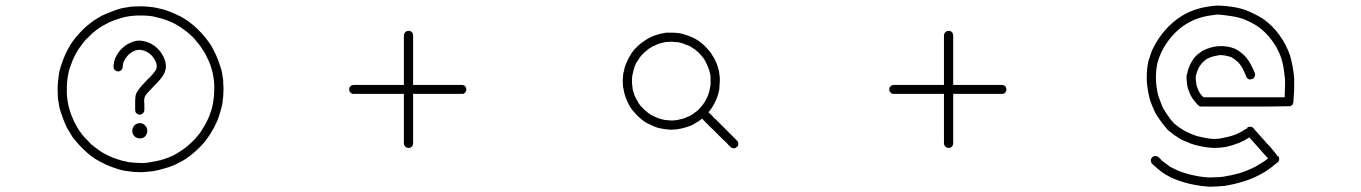

<svg xmlns="http://www.w3.org/2000/svg" viewBox="-20 -831 5040 711"><path d="M807.6 -500Q807.6 -487.3 806.6 -474.6Q805.7 -461.9 803.7 -448.2Q801.8 -439.5 799.8 -430.7Q797.9 -422.9 794.9 -414.1Q792 -404.3 790 -398.4Q788.1 -393.6 784.2 -382.8Q778.3 -370.1 772.5 -358.4Q765.6 -346.7 758.8 -335Q753.9 -327.1 748 -319.3Q743.2 -312.5 737.3 -304.7Q723.6 -289.1 708 -274.4Q693.4 -260.7 676.8 -249Q668.9 -243.2 661.1 -238.3Q652.3 -233.4 644.5 -229.5Q637.7 -225.6 631.8 -222.7Q625 -219.7 618.2 -216.8Q605.5 -211.9 591.8 -208Q579.1 -204.1 566.4 -201.2Q556.6 -199.2 547.9 -197.3Q539.1 -196.3 529.3 -195.3Q523.4 -194.3 516.6 -194.3Q510.7 -193.4 501 -193.4Q488.3 -193.4 475.6 -194.3Q463.9 -195.3 451.2 -197.3Q442.4 -198.2 433.6 -200.2Q424.8 -202.1 416 -205.1Q394.5 -211.9 374 -220.7Q354.5 -229.5 335 -241.2Q327.1 -247.1 319.3 -252Q311.5 -257.8 304.7 -263.7Q289.1 -277.3 274.4 -293Q260.7 -307.6 248 -324.2Q243.2 -332 238.3 -340.8Q233.4 -348.6 228.5 -356.4Q219.7 -375 212.9 -393.6Q206.1 -412.1 200.2 -431.6Q199.2 -441.4 197.3 -450.2Q196.3 -459 194.3 -467.8Q193.4 -484.4 193.4 -501Q193.4 -504.9 193.4 -508.8Q194.3 -529.3 197.3 -549.8Q198.2 -558.6 200.2 -567.4Q202.1 -576.2 205.1 -585Q211.9 -606.4 220.7 -627Q229.5 -646.5 241.2 -666Q246.1 -673.8 252 -681.6Q257.8 -689.5 263.7 -696.3Q277.3 -711.9 292 -726.6Q307.6 -740.2 324.2 -752.9Q332 -757.8 339.8 -762.7Q348.6 -767.6 356.4 -772.5Q375 -781.2 393.6 -788.1Q412.1 -795.9 431.6 -800.8Q440.4 -801.8 449.2 -803.7Q458 -804.7 467.8 -806.6Q483.4 -807.6 499 -807.6Q503.9 -807.6 508.8 -807.6Q529.3 -806.6 550.8 -803.7Q559.6 -801.8 568.4 -799.8Q577.1 -797.9 585.9 -795.9Q607.4 -789.1 627 -780.3Q647.5 -771.5 666 -759.8Q673.8 -754.9 681.6 -749Q689.5 -743.2 696.3 -737.3Q711.9 -723.6 725.6 -709Q740.2 -693.4 752 -676.8Q757.8 -668.9 762.7 -661.1Q767.6 -652.3 771.5 -644.5Q781.2 -626 788.1 -607.4Q794.9 -588.9 800.8 -569.3Q801.8 -560.5 803.7 -551.8Q804.7 -543 806.6 -533.2Q806.6 -530.3 806.6 -527.3Q806.6 -524.4 806.6 -521.5Q807.6 -513.7 807.6 -509.8Q807.6 -505.9 807.6 -500ZM627.9 -258.8Q635.7 -262.7 642.6 -267.6Q649.4 -271.5 656.2 -276.4Q669.9 -286.1 678.7 -293.9Q687.5 -301.8 693.4 -307.6Q702.1 -316.4 702.1 -316.4Q702.1 -316.4 710 -326.2Q715.8 -332 720.7 -338.9Q725.6 -345.7 729.5 -352.5Q736.3 -363.3 742.2 -374Q748 -384.8 752.9 -396.5Q756.8 -405.3 757.8 -410.2Q759.8 -414.1 762.7 -422.9Q764.6 -430.7 766.6 -438.5Q768.6 -445.3 769.5 -453.1Q771.5 -464.8 772.5 -476.6Q773.4 -488.3 773.4 -501Q773.4 -501 773.4 -501Q773.4 -501 773.4 -501Q773.4 -516.6 773.4 -516.6Q773.4 -516.6 772.5 -529.3Q771.5 -537.1 770.5 -544.9Q768.6 -552.7 767.6 -560.5Q762.7 -580.1 758.8 -590.8Q754.9 -601.6 752.9 -605.5Q747.1 -617.2 747.1 -617.2Q747.1 -617.2 742.2 -627.9Q738.3 -635.7 733.4 -642.6Q729.5 -649.4 724.6 -656.2Q714.8 -669.9 707 -678.7Q699.2 -688.5 693.4 -694.3Q683.6 -703.1 683.6 -703.1Q683.6 -703.1 674.8 -710.9Q668.9 -715.8 662.1 -720.7Q655.3 -725.6 648.4 -730.5Q637.7 -737.3 627 -743.2Q616.2 -748 605.5 -752.9Q605.5 -752.9 605.5 -752.9Q605.5 -752.9 605.5 -752.9Q589.8 -758.8 589.8 -758.8Q589.8 -758.8 577.1 -762.7Q569.3 -764.6 561.5 -766.6Q553.7 -768.6 545.9 -770.5Q526.4 -773.4 513.7 -773.4Q501 -773.4 500 -773.4Q484.4 -773.4 484.4 -773.4Q484.4 -773.4 471.7 -772.5Q463.9 -771.5 456.1 -770.5Q448.2 -768.6 440.4 -767.6Q428.7 -764.6 418 -760.7Q406.2 -757.8 395.5 -752.9Q395.5 -752.9 395.5 -752.9Q395.5 -752.9 395.5 -752.9Q383.8 -748 383.8 -748Q383.8 -748 373 -742.2Q365.2 -738.3 358.4 -734.4Q351.6 -729.5 344.7 -725.6Q331.1 -715.8 322.3 -708Q313.5 -699.2 307.6 -693.4Q297.9 -684.6 297.9 -684.6Q297.9 -684.6 290 -674.8Q285.2 -668.9 280.3 -662.1Q275.4 -655.3 270.5 -648.4Q261.7 -634.8 256.8 -624Q251 -612.3 248 -605.5Q242.2 -588.9 242.2 -588.9Q242.2 -588.9 237.3 -576.2Q235.4 -568.4 233.4 -560.5Q232.4 -552.7 230.5 -544.9Q229.5 -538.1 228.5 -526.4Q227.5 -515.6 227.5 -501Q227.5 -484.4 227.5 -484.4Q227.5 -484.4 228.5 -471.7Q229.5 -463.9 230.5 -456.1Q232.4 -448.2 233.4 -440.4Q238.3 -420.9 242.2 -410.2Q246.1 -399.4 248 -396.5Q252.9 -383.8 252.9 -383.8Q252.9 -383.8 258.8 -373Q262.7 -366.2 266.6 -358.4Q271.5 -351.6 275.4 -344.7Q285.2 -331.1 293 -322.3Q301.8 -313.5 307.6 -307.6Q316.4 -297.9 316.4 -297.9Q316.4 -297.9 326.2 -290Q332 -285.2 338.9 -280.3Q345.7 -275.4 352.5 -270.5Q366.2 -261.7 377 -256.8Q388.7 -251 395.5 -248Q412.1 -242.2 412.1 -242.2Q412.1 -242.2 424.8 -238.3Q432.6 -235.4 440.4 -234.4Q448.2 -232.4 456.1 -230.5Q466.8 -229.5 478.5 -228.5Q489.3 -227.5 500 -227.5Q513.7 -227.5 513.7 -227.5Q513.7 -227.5 525.4 -228.5Q534.2 -229.5 542 -231.4Q549.8 -232.4 558.6 -234.4Q574.2 -237.3 588.9 -242.2Q603.5 -247.1 618.2 -253.9Q620.1 -254.9 623 -255.9Q625 -257.8 627.9 -258.8ZM497.1 -680.7Q511.7 -679.7 523.4 -675.8Q536.1 -671.9 547.9 -664.1Q556.6 -658.2 565.4 -649.4Q573.2 -641.6 579.1 -631.8Q590.8 -614.3 593.8 -593.8Q596.7 -572.3 585 -553.7Q580.1 -544.9 574.2 -538.1Q567.4 -530.3 560.5 -523.4Q552.7 -514.6 544.9 -506.8Q537.1 -499 529.3 -490.2Q524.4 -485.4 520.5 -479.5Q515.6 -473.6 514.6 -466.8Q513.7 -460.9 513.7 -456.1Q514.6 -450.2 514.6 -445.3Q514.6 -442.4 514.6 -439.5Q514.6 -435.5 514.6 -432.6Q514.6 -430.7 514.6 -427.7Q514.6 -425.8 514.6 -423.8Q514.6 -420.9 513.7 -418Q512.7 -416 510.7 -413.1Q509.8 -411.1 507.8 -410.2Q504.9 -408.2 502.9 -407.2Q500 -406.2 497.1 -406.2Q495.1 -406.2 492.2 -407.2Q489.3 -408.2 487.3 -410.2Q485.4 -411.1 483.4 -413.1Q482.4 -416 481.4 -418Q480.5 -420.9 480.5 -423.8Q480.5 -424.8 480.5 -425.8Q480.5 -427.7 480.5 -428.7Q480.5 -429.7 480.5 -430.7Q480.5 -431.6 480.5 -432.6Q480.5 -435.5 480.5 -439.5Q480.5 -442.4 480.5 -445.3Q480.5 -452.1 480.5 -458Q480.5 -464.8 481.4 -471.7Q482.4 -483.4 489.3 -493.2Q496.1 -503.9 503.9 -512.7Q511.7 -521.5 519.5 -529.3Q527.3 -538.1 536.1 -545.9Q542 -552.7 543.9 -554.7Q546.9 -557.6 550.8 -563.5Q553.7 -566.4 556.6 -571.3Q559.6 -575.2 559.6 -580.1Q561.5 -588.9 558.6 -597.7Q555.7 -605.5 550.8 -613.3Q546.9 -620.1 541 -626Q536.1 -630.9 529.3 -635.7Q518.6 -642.6 509.8 -644.5Q501 -646.5 497.1 -646.5Q489.3 -646.5 482.4 -644.5Q474.6 -641.6 467.8 -637.7Q460.9 -632.8 455.1 -627.9Q450.2 -622.1 445.3 -615.2Q440.4 -608.4 437.5 -600.6Q434.6 -592.8 434.6 -584Q434.6 -581.1 433.6 -578.1Q432.6 -576.2 430.7 -573.2Q429.7 -571.3 427.7 -570.3Q424.8 -568.4 422.9 -567.4Q419.9 -566.4 417 -566.4Q415 -566.4 412.1 -567.4Q409.2 -568.4 407.2 -570.3Q405.3 -571.3 403.3 -573.2Q402.3 -576.2 401.4 -578.1Q400.4 -581.1 400.4 -584Q400.4 -585.9 400.4 -587.9Q400.4 -590.8 401.4 -592.8Q402.3 -603.5 406.2 -614.3Q410.2 -624 417 -633.8Q422.9 -643.6 431.6 -651.4Q439.5 -659.2 449.2 -666Q454.1 -668.9 467.8 -674.8Q482.4 -680.7 497.1 -680.7ZM477.5 -366.2Q469.7 -357.4 469.7 -346.7Q469.7 -335 477.5 -327.1Q485.4 -318.4 498 -318.4Q510.7 -318.4 518.6 -327.1Q525.4 -335.9 525.4 -346.7Q525.4 -358.4 517.6 -366.2Q509.8 -375 498 -375Q485.4 -375 477.5 -366.2Z M1509.8 -299.8Q1509.8 -297.9 1508.8 -294.9Q1507.8 -292 1506.8 -290Q1504.9 -288.1 1502.9 -286.1Q1501 -284.2 1498 -284.2Q1496.1 -283.2 1493.2 -283.2Q1490.2 -283.2 1487.3 -284.2Q1485.4 -284.2 1483.4 -286.1Q1480.5 -288.1 1479.5 -290Q1477.5 -292 1476.6 -294.9Q1475.6 -297.9 1475.6 -299.8Q1475.6 -312.5 1475.6 -326.2Q1475.6 -338.9 1475.6 -351.6Q1475.6 -362.3 1475.6 -373Q1475.6 -382.8 1475.6 -393.6Q1475.6 -424.8 1475.6 -456.1Q1475.6 -487.3 1475.6 -518.6Q1475.6 -563.5 1475.6 -609.4Q1475.6 -654.3 1475.6 -700.2Q1475.6 -702.1 1476.6 -705.1Q1477.5 -708 1479.5 -710Q1480.5 -711.9 1483.4 -713.9Q1485.4 -715.8 1487.3 -715.8Q1490.2 -716.8 1493.2 -716.8Q1496.1 -716.8 1498 -715.8Q1501 -715.8 1502.9 -713.9Q1504.9 -711.9 1506.8 -710Q1507.8 -708 1508.8 -705.1Q1509.8 -702.1 1509.8 -700.2Q1509.8 -685.5 1509.8 -671.9Q1509.8 -657.2 1509.8 -642.6Q1509.8 -611.3 1509.8 -580.1Q1509.8 -548.8 1509.8 -518.6Q1509.8 -487.3 1509.8 -456.1Q1509.8 -424.8 1509.8 -393.6Q1509.8 -382.8 1509.8 -373Q1509.8 -362.3 1509.8 -351.6Q1509.8 -338.9 1509.8 -326.2Q1509.8 -312.5 1509.8 -299.8ZM1290 -483.4Q1287.1 -483.4 1285.2 -483.4Q1282.2 -484.4 1280.3 -486.3Q1278.3 -487.3 1276.4 -490.2Q1274.4 -492.2 1273.4 -495.1Q1273.4 -497.1 1273.4 -500Q1273.4 -502.9 1273.4 -504.9Q1274.4 -507.8 1276.4 -509.8Q1278.3 -511.7 1280.3 -513.7Q1282.2 -515.6 1285.2 -515.6Q1287.1 -516.6 1290 -516.6Q1302.7 -516.6 1315.4 -516.6Q1329.1 -516.6 1341.8 -516.6Q1352.5 -516.6 1362.3 -516.6Q1373 -516.6 1383.8 -516.6Q1414.1 -516.6 1445.3 -516.6Q1476.6 -516.6 1507.8 -516.6Q1553.7 -516.6 1598.6 -516.6Q1644.5 -516.6 1690.4 -516.6Q1692.4 -516.6 1695.3 -515.6Q1698.2 -515.6 1700.2 -513.7Q1702.1 -511.7 1704.1 -509.8Q1705.1 -507.8 1706.1 -504.9Q1707 -502.9 1707 -500Q1707 -497.1 1706.1 -495.1Q1705.1 -492.2 1704.1 -490.2Q1702.1 -487.3 1700.2 -486.3Q1698.2 -484.4 1695.3 -483.4Q1692.4 -483.4 1690.4 -483.4Q1675.8 -483.4 1661.1 -483.4Q1647.5 -483.4 1632.8 -483.4Q1601.6 -483.4 1570.3 -483.4Q1539.1 -483.4 1507.8 -483.4Q1476.6 -483.4 1445.3 -483.4Q1414.1 -483.4 1383.8 -483.4Q1373 -483.4 1362.3 -483.4Q1352.5 -483.4 1341.8 -483.4Q1329.1 -483.4 1315.4 -483.4Q1302.7 -483.4 1290 -483.4Z M2645.5 -530.3Q2645.5 -522.5 2644.5 -515.6Q2644.5 -507.8 2643.6 -500Q2642.6 -495.1 2641.6 -490.2Q2639.6 -485.4 2638.7 -480.5Q2637.7 -476.6 2635.7 -470.7Q2633.8 -464.8 2631.8 -461.9Q2630.9 -460 2629.9 -457Q2628.9 -455.1 2627.9 -453.1Q2626 -448.2 2623 -443.4Q2620.1 -438.5 2617.2 -433.6Q2614.3 -429.7 2611.3 -424.8Q2607.4 -420.9 2604.5 -416Q2596.7 -407.2 2587.9 -398.4Q2579.1 -390.6 2569.3 -383.8Q2564.5 -379.9 2559.6 -377.9Q2555.7 -375 2550.8 -372.1Q2546.9 -370.1 2543.9 -368.2Q2540 -367.2 2534.2 -364.3Q2527.3 -362.3 2519.5 -359.4Q2512.7 -357.4 2504.9 -355.5Q2499 -354.5 2494.1 -353.5Q2488.3 -352.5 2483.4 -351.6Q2477.5 -351.6 2474.6 -351.6Q2471.7 -350.6 2465.8 -350.6Q2459 -351.6 2452.1 -351.6Q2444.3 -352.5 2437.5 -353.5Q2432.6 -354.5 2426.8 -355.5Q2421.9 -356.4 2417 -357.4Q2404.3 -361.3 2392.6 -367.2Q2380.9 -372.1 2369.1 -378.9Q2364.3 -381.8 2360.4 -385.7Q2355.5 -388.7 2351.6 -392.6Q2341.8 -400.4 2334 -409.2Q2326.2 -418 2318.4 -427.7Q2315.4 -432.6 2312.5 -436.5Q2309.6 -441.4 2307.6 -446.3Q2301.8 -457 2297.9 -467.8Q2293.9 -478.5 2291 -490.2Q2290 -496.1 2289.1 -501Q2288.1 -505.9 2287.1 -510.7Q2286.1 -520.5 2286.1 -530.3Q2286.1 -533.2 2286.1 -535.2Q2287.1 -546.9 2288.1 -559.6Q2289.1 -564.5 2291 -569.3Q2292 -575.2 2293 -580.1Q2296.9 -592.8 2302.7 -604.5Q2307.6 -616.2 2314.5 -627Q2317.4 -631.8 2320.3 -636.7Q2324.2 -640.6 2327.1 -645.5Q2335.9 -654.3 2344.7 -663.1Q2353.5 -670.9 2363.3 -677.7Q2367.2 -680.7 2372.1 -683.6Q2377 -686.5 2381.8 -689.5Q2392.6 -695.3 2403.3 -699.2Q2414.1 -703.1 2425.8 -706.1Q2430.7 -707 2436.5 -708Q2441.4 -709 2446.3 -710Q2456.1 -710 2464.8 -710Q2467.8 -710 2470.7 -710Q2483.4 -710 2495.1 -708Q2501 -707 2505.9 -706.1Q2510.7 -705.1 2515.6 -703.1Q2528.3 -699.2 2540 -694.3Q2551.8 -689.5 2562.5 -682.6Q2567.4 -679.7 2572.3 -675.8Q2576.2 -672.9 2581.1 -668.9Q2589.8 -661.1 2597.7 -652.3Q2606.4 -643.6 2613.3 -633.8Q2616.2 -628.9 2619.1 -624Q2622.1 -620.1 2625 -615.2Q2629.9 -604.5 2634.8 -593.8Q2638.7 -582 2641.6 -571.3Q2642.6 -565.4 2643.6 -560.5Q2644.5 -555.7 2644.5 -549.8Q2645.5 -548.8 2645.5 -546.9Q2645.5 -544.9 2645.5 -543Q2645.5 -538.1 2645.5 -536.1Q2645.5 -533.2 2645.5 -530.3ZM2534.2 -401.4Q2538.1 -404.3 2542 -406.2Q2545.9 -408.2 2548.8 -411.1Q2559.6 -418 2564.5 -422.9Q2569.3 -427.7 2569.3 -427.7Q2573.2 -432.6 2573.2 -432.6Q2573.2 -432.6 2578.1 -437.5Q2581.1 -440.4 2583 -444.3Q2585.9 -448.2 2588.9 -452.1Q2590.8 -456.1 2594.7 -462.9Q2598.6 -469.7 2600.6 -474.6Q2601.6 -477.5 2602.5 -479.5Q2603.5 -481.4 2603.5 -483.4Q2604.5 -485.4 2604.5 -486.3Q2605.5 -487.3 2605.5 -489.3Q2607.4 -493.2 2607.4 -497.1Q2608.4 -501 2609.4 -505.9Q2610.4 -511.7 2611.3 -517.6Q2611.3 -524.4 2611.3 -530.3Q2611.3 -531.2 2611.3 -531.2Q2611.3 -531.2 2611.3 -531.2Q2611.3 -539.1 2611.3 -539.1Q2611.3 -539.1 2611.3 -545.9Q2610.4 -549.8 2610.4 -554.7Q2609.4 -558.6 2608.4 -562.5Q2606.4 -572.3 2603.5 -578.1Q2601.6 -584 2600.6 -585.9Q2597.7 -592.8 2597.7 -592.8Q2597.7 -592.8 2594.7 -598.6Q2592.8 -602.5 2590.8 -606.4Q2587.9 -610.4 2585.9 -614.3Q2581.1 -621.1 2577.1 -625Q2573.2 -628.9 2569.3 -633.8Q2564.5 -638.7 2564.5 -638.7Q2564.5 -638.7 2559.6 -642.6Q2555.7 -645.5 2552.7 -648.4Q2548.8 -651.4 2544.9 -653.3Q2539.1 -657.2 2534.2 -660.2Q2528.3 -663.1 2521.5 -665Q2521.5 -665 2521.5 -665Q2521.5 -665 2521.5 -665Q2513.7 -668 2513.7 -668Q2513.7 -668 2506.8 -670.9Q2502.9 -671.9 2499 -672.9Q2494.1 -673.8 2490.2 -674.8Q2480.5 -675.8 2474.6 -675.8Q2467.8 -676.8 2465.8 -676.8Q2457 -675.8 2457 -675.8Q2457 -675.8 2451.2 -675.8Q2446.3 -674.8 2442.4 -674.8Q2438.5 -673.8 2433.6 -672.9Q2427.7 -671.9 2421.9 -669.9Q2416 -668 2410.2 -665Q2410.2 -665 2410.2 -665Q2410.2 -665 2410.2 -665Q2404.3 -662.1 2404.3 -662.1Q2404.3 -662.1 2398.4 -660.2Q2394.5 -657.2 2390.6 -655.3Q2386.7 -653.3 2382.8 -650.4Q2376 -645.5 2372.1 -641.6Q2367.2 -638.7 2363.3 -633.8Q2358.4 -628.9 2358.4 -628.9Q2358.4 -628.9 2353.5 -624Q2351.6 -620.1 2348.6 -617.2Q2345.7 -613.3 2343.8 -609.4Q2338.9 -602.5 2335.9 -597.7Q2334 -592.8 2331.1 -586.9Q2328.1 -578.1 2328.1 -578.1Q2328.1 -578.1 2326.2 -571.3Q2325.2 -567.4 2324.2 -562.5Q2323.2 -558.6 2322.3 -554.7Q2320.3 -544.9 2320.3 -539.1Q2320.3 -533.2 2320.3 -530.3Q2320.3 -522.5 2320.3 -522.5Q2320.3 -522.5 2321.3 -515.6Q2321.3 -510.7 2322.3 -506.8Q2323.2 -502.9 2323.2 -499Q2326.2 -488.3 2328.1 -482.4Q2330.1 -476.6 2331.1 -474.6Q2334 -468.8 2334 -468.8Q2334 -468.8 2336.9 -462.9Q2338.9 -459 2341.8 -455.1Q2343.8 -451.2 2345.7 -447.3Q2351.6 -440.4 2354.5 -436.5Q2358.4 -432.6 2363.3 -427.7Q2368.2 -422.9 2368.2 -422.9Q2368.2 -422.9 2373 -418.9Q2376 -416 2379.9 -413.1Q2383.8 -410.2 2386.7 -408.2Q2394.5 -403.3 2399.4 -401.4Q2404.3 -398.4 2410.2 -396.5Q2418.9 -392.6 2418.9 -392.6Q2418.9 -392.6 2425.8 -390.6Q2429.7 -389.6 2433.6 -388.7Q2438.5 -387.7 2442.4 -386.7Q2448.2 -385.7 2454.1 -385.7Q2460 -384.8 2465.8 -384.8Q2472.7 -384.8 2472.7 -384.8Q2472.7 -384.8 2479.5 -385.7Q2483.4 -386.7 2488.3 -386.7Q2492.2 -387.7 2497.1 -388.7Q2504.9 -390.6 2512.7 -392.6Q2520.5 -395.5 2528.3 -399.4Q2530.3 -399.4 2531.2 -400.4Q2532.2 -401.4 2534.2 -401.4ZM2582 -389.6Q2580.1 -391.6 2579.1 -393.6Q2577.1 -396.5 2577.1 -398.4Q2576.2 -401.4 2577.1 -404.3Q2577.1 -406.2 2578.1 -409.2Q2580.1 -411.1 2582 -413.1Q2584 -415 2585.9 -416Q2587.9 -418 2590.8 -418Q2593.8 -418.9 2596.7 -418Q2598.6 -418 2601.6 -417Q2603.5 -415 2605.5 -413.1Q2609.4 -410.2 2612.3 -407.2Q2616.2 -403.3 2619.1 -400.4Q2622.1 -397.5 2624 -394.5Q2627 -392.6 2629.9 -389.6Q2637.7 -381.8 2646.5 -373Q2654.3 -365.2 2662.1 -357.4Q2673.8 -345.7 2685.5 -334Q2697.3 -322.3 2709 -310.5Q2710.9 -308.6 2711.9 -306.6Q2713.9 -303.7 2713.9 -301.8Q2713.9 -299.8 2713.9 -298.8Q2713.9 -296.9 2713.9 -295.9Q2713.9 -293.9 2712.9 -291Q2710.9 -289.1 2709 -287.1Q2707 -285.2 2705.1 -284.2Q2703.1 -282.2 2700.2 -282.2Q2698.2 -282.2 2697.3 -282.2Q2695.3 -282.2 2694.3 -282.2Q2692.4 -282.2 2689.5 -283.2Q2687.5 -285.2 2685.5 -287.1Q2681.6 -290 2677.7 -293.9Q2673.8 -297.9 2670.9 -301.8Q2662.1 -309.6 2654.3 -317.4Q2646.5 -325.2 2638.7 -333Q2629.9 -341.8 2622.1 -349.6Q2614.3 -357.4 2605.5 -365.2Q2603.5 -368.2 2600.6 -371.1Q2597.7 -373 2594.7 -376Q2591.8 -378.9 2588.9 -382.8Q2585 -385.7 2582 -389.6Z M3509.8 -299.8Q3509.8 -297.9 3508.8 -294.9Q3507.8 -292 3506.8 -290Q3504.9 -288.1 3502.9 -286.1Q3501 -284.2 3498 -284.2Q3496.1 -283.2 3493.2 -283.2Q3490.2 -283.2 3487.3 -284.2Q3485.4 -284.2 3483.4 -286.1Q3480.5 -288.1 3479.5 -290Q3477.5 -292 3476.6 -294.9Q3475.6 -297.9 3475.6 -299.8Q3475.6 -312.5 3475.6 -326.2Q3475.6 -338.9 3475.6 -351.6Q3475.6 -362.3 3475.6 -373Q3475.6 -382.8 3475.6 -393.6Q3475.6 -424.8 3475.6 -456.1Q3475.6 -487.3 3475.6 -518.6Q3475.6 -563.5 3475.6 -609.4Q3475.6 -654.3 3475.6 -700.2Q3475.6 -702.1 3476.6 -705.1Q3477.5 -708 3479.5 -710Q3480.5 -711.9 3483.4 -713.9Q3485.4 -715.8 3487.3 -715.8Q3490.2 -716.8 3493.2 -716.8Q3496.1 -716.8 3498 -715.8Q3501 -715.8 3502.9 -713.9Q3504.9 -711.9 3506.8 -710Q3507.8 -708 3508.8 -705.1Q3509.8 -702.1 3509.8 -700.2Q3509.8 -685.5 3509.8 -671.9Q3509.8 -657.2 3509.8 -642.6Q3509.8 -611.3 3509.8 -580.1Q3509.8 -548.8 3509.8 -518.6Q3509.8 -487.3 3509.8 -456.1Q3509.8 -424.8 3509.8 -393.6Q3509.8 -382.8 3509.8 -373Q3509.8 -362.3 3509.8 -351.6Q3509.8 -338.9 3509.8 -326.2Q3509.8 -312.5 3509.8 -299.8ZM3290 -483.4Q3287.1 -483.4 3285.2 -483.4Q3282.2 -484.4 3280.3 -486.3Q3278.3 -487.3 3276.4 -490.2Q3274.4 -492.2 3273.4 -495.1Q3273.4 -497.1 3273.4 -500Q3273.4 -502.9 3273.4 -504.9Q3274.4 -507.8 3276.4 -509.8Q3278.3 -511.7 3280.3 -513.7Q3282.2 -515.6 3285.2 -515.6Q3287.1 -516.6 3290 -516.6Q3302.7 -516.6 3315.4 -516.6Q3329.1 -516.6 3341.8 -516.6Q3352.5 -516.6 3362.3 -516.6Q3373 -516.6 3383.8 -516.6Q3414.1 -516.6 3445.3 -516.6Q3476.6 -516.6 3507.8 -516.6Q3553.7 -516.6 3598.6 -516.6Q3644.5 -516.6 3690.4 -516.6Q3692.4 -516.6 3695.3 -515.6Q3698.2 -515.6 3700.2 -513.7Q3702.1 -511.7 3704.1 -509.8Q3705.1 -507.8 3706.1 -504.9Q3707 -502.9 3707 -500Q3707 -497.1 3706.1 -495.1Q3705.1 -492.2 3704.1 -490.2Q3702.1 -487.3 3700.2 -486.3Q3698.2 -484.4 3695.3 -483.4Q3692.4 -483.4 3690.4 -483.4Q3675.8 -483.4 3661.1 -483.4Q3647.5 -483.4 3632.8 -483.4Q3601.6 -483.4 3570.3 -483.4Q3539.1 -483.4 3507.8 -483.4Q3476.6 -483.4 3445.3 -483.4Q3414.1 -483.4 3383.8 -483.4Q3373 -483.4 3362.3 -483.4Q3352.5 -483.4 3341.8 -483.4Q3329.1 -483.4 3315.4 -483.4Q3302.7 -483.4 3290 -483.4Z M4374 -551.8Q4374 -551.8 4374 -551.8Q4374 -552.7 4374 -552.7Q4374 -552.7 4374 -552.7Q4375 -552.7 4375 -552.7Q4375 -552.7 4375 -553.7Q4375 -553.7 4375 -553.7Q4375 -553.7 4375 -553.7Q4375 -553.7 4375 -553.7Q4377.9 -569.3 4383.8 -584Q4389.6 -598.6 4398.4 -611.3Q4405.3 -621.1 4414.1 -628.9Q4422.9 -635.7 4432.6 -642.6Q4460.9 -657.2 4492.2 -660.2Q4524.4 -662.1 4553.7 -650.4Q4565.4 -644.5 4575.2 -636.7Q4585.9 -628.9 4594.7 -618.2Q4605.5 -605.5 4613.3 -589.8Q4621.1 -575.2 4627 -559.6Q4627.9 -556.6 4627.9 -553.7Q4627.9 -551.8 4627 -548.8Q4626 -545.9 4624 -543.9Q4623 -542 4621.1 -540Q4618.2 -539.1 4616.2 -538.1Q4613.3 -537.1 4610.4 -537.1Q4608.4 -537.1 4605.5 -537.1Q4602.5 -538.1 4600.6 -540Q4598.6 -541 4596.7 -543.9Q4595.7 -545.9 4594.7 -547.9Q4593.8 -550.8 4592.8 -552.7Q4591.8 -554.7 4590.8 -557.6Q4586.9 -567.4 4582 -577.1Q4576.2 -586.9 4569.3 -595.7Q4562.5 -603.5 4555.7 -608.4Q4548.8 -614.3 4540 -619.1Q4529.3 -623 4518.6 -625Q4507.8 -627 4496.1 -627Q4484.4 -625 4472.7 -622.1Q4460.9 -619.1 4450.2 -613.3Q4443.4 -609.4 4437.5 -603.5Q4431.6 -598.6 4426.8 -591.8Q4418.9 -582 4415 -571.3Q4411.1 -560.5 4408.2 -548.8Q4408.2 -541 4408.2 -534.2Q4409.2 -526.4 4410.2 -519.5Q4411.1 -511.7 4414.1 -505.9Q4416 -499 4419.9 -492.2Q4422.9 -486.3 4427.7 -480.5Q4431.6 -475.6 4436.5 -470.7Q4451.2 -470.7 4464.8 -470.7Q4479.5 -470.7 4494.1 -470.7Q4519.5 -470.7 4544.9 -470.7Q4571.3 -470.7 4596.7 -470.7Q4631.8 -470.7 4667 -470.7Q4702.1 -470.7 4737.3 -470.7Q4738.3 -488.3 4738.3 -505.9Q4739.3 -523.4 4738.3 -540Q4736.3 -559.6 4733.4 -579.1Q4730.5 -597.7 4724.6 -616.2Q4711.9 -652.3 4690.4 -680.7Q4669.9 -710 4638.7 -732.4Q4626 -741.2 4612.3 -748Q4598.6 -754.9 4584 -760.7Q4560.5 -768.6 4538.1 -771.5Q4514.6 -775.4 4490.2 -777.3Q4471.7 -775.4 4454.1 -772.5Q4436.5 -769.5 4418.9 -763.7Q4407.2 -759.8 4396.5 -754.9Q4384.8 -749 4374 -743.2Q4342.8 -723.6 4320.3 -697.3Q4296.9 -670.9 4281.2 -638.7Q4276.4 -627.9 4272.5 -618.2Q4268.6 -607.4 4265.6 -595.7Q4259.8 -566.4 4260.7 -536.1Q4261.7 -505.9 4269.5 -475.6Q4273.4 -463.9 4278.3 -452.1Q4282.2 -440.4 4288.1 -428.7Q4296.9 -414.1 4306.6 -400.4Q4316.4 -385.7 4328.1 -374Q4336.9 -366.2 4346.7 -359.4Q4356.4 -352.5 4366.2 -346.7Q4377.9 -340.8 4388.7 -335.9Q4400.4 -331.1 4412.1 -327.1Q4427.7 -323.2 4443.4 -320.3Q4458 -317.4 4473.6 -316.4Q4483.4 -316.4 4494.1 -317.4Q4503.9 -319.3 4513.7 -321.3Q4524.4 -323.2 4535.2 -326.2Q4545.9 -329.1 4555.7 -333Q4564.5 -336.9 4572.3 -340.8Q4580.1 -344.7 4586.9 -349.6Q4595.7 -355.5 4598.6 -355.5Q4600.6 -355.5 4598.6 -358.4Q4599.6 -359.4 4601.6 -360.4Q4602.5 -360.4 4604.5 -361.3Q4606.4 -361.3 4607.4 -361.3Q4609.4 -362.3 4610.4 -361.3Q4612.3 -361.3 4614.3 -361.3Q4615.2 -360.4 4617.2 -360.4Q4618.2 -359.4 4619.1 -358.4Q4621.1 -357.4 4622.1 -356.4Q4626 -350.6 4630.9 -345.7Q4635.7 -340.8 4639.6 -335.9Q4647.5 -327.1 4654.3 -319.3Q4662.1 -311.5 4668.9 -302.7Q4676.8 -294.9 4684.6 -286.1Q4691.4 -277.3 4699.2 -268.6Q4709 -256.8 4709 -253.9Q4709 -250 4712.9 -253.9Q4713.9 -252 4714.8 -251Q4715.8 -249 4715.8 -248Q4716.8 -246.1 4716.8 -244.1Q4716.8 -243.2 4716.8 -241.2Q4716.8 -239.3 4716.8 -237.3Q4715.8 -236.3 4714.8 -234.4Q4714.8 -233.4 4712.9 -231.4Q4711.9 -230.5 4710.9 -229.5Q4705.1 -224.6 4698.2 -219.7Q4692.4 -214.8 4686.5 -210Q4676.8 -203.1 4667 -196.3Q4656.2 -190.4 4646.5 -184.6Q4615.2 -168 4582 -158.2Q4549.8 -148.4 4514.6 -142.6Q4501 -141.6 4486.3 -140.6Q4474.6 -139.6 4461.9 -139.6Q4460 -139.6 4458 -139.6Q4427.7 -141.6 4398.4 -147.5Q4369.1 -153.3 4339.8 -164.1Q4328.1 -168 4316.4 -173.8Q4305.7 -179.7 4294.9 -185.5Q4281.2 -194.3 4269.5 -204.1Q4257.8 -213.9 4246.1 -224.6Q4244.1 -226.6 4243.2 -229.5Q4242.2 -231.4 4242.2 -234.4Q4241.2 -237.3 4242.2 -240.2Q4242.2 -242.2 4244.1 -245.1Q4245.1 -247.1 4247.1 -249Q4249 -251 4252 -252Q4253.9 -252.9 4256.8 -252.9Q4259.8 -253.9 4261.7 -252.9Q4264.6 -252.9 4266.6 -251Q4269.5 -250 4271.5 -248Q4273.4 -245.1 4276.4 -243.2Q4278.3 -240.2 4281.2 -237.3Q4289.1 -231.4 4296.9 -225.6Q4304.7 -219.7 4312.5 -213.9Q4322.3 -209 4332 -204.1Q4341.8 -199.2 4352.5 -195.3Q4378.9 -185.5 4405.3 -180.7Q4431.6 -174.8 4460 -173.8Q4472.7 -173.8 4485.4 -174.8Q4498 -174.8 4510.7 -176.8Q4542 -181.6 4572.3 -190.4Q4602.5 -200.2 4630.9 -214.8Q4639.6 -219.7 4648.4 -225.6Q4658.2 -231.4 4667 -237.3Q4669.9 -240.2 4671.9 -241.2Q4672.9 -243.2 4675.8 -244.1Q4667 -253.9 4659.2 -262.7Q4651.4 -271.5 4643.6 -280.3Q4635.7 -289.1 4628.9 -296.9Q4622.1 -304.7 4614.3 -313.5Q4612.3 -315.4 4610.4 -317.4Q4608.4 -320.3 4606.4 -322.3Q4597.7 -316.4 4588.9 -311.5Q4579.1 -306.6 4570.3 -302.7Q4557.6 -297.9 4545.9 -293.9Q4533.2 -290 4520.5 -287.1Q4508.8 -286.1 4498 -284.2Q4486.3 -283.2 4474.6 -283.2Q4474.6 -283.2 4474.6 -283.2Q4474.6 -283.2 4474.6 -283.2Q4474.6 -283.2 4474.6 -283.2Q4474.6 -283.2 4473.6 -283.2Q4473.6 -283.2 4473.6 -283.2Q4473.6 -283.2 4473.6 -283.2Q4473.6 -283.2 4473.6 -283.2Q4473.6 -283.2 4473.6 -283.2Q4455.1 -284.2 4438.5 -287.1Q4420.9 -290 4403.3 -294.9Q4389.6 -298.8 4377 -304.7Q4363.3 -309.6 4350.6 -316.4Q4338.9 -324.2 4327.1 -332Q4316.4 -339.8 4305.7 -348.6Q4305.7 -348.6 4305.7 -348.6Q4305.7 -348.6 4305.7 -348.6Q4305.7 -348.6 4305.7 -348.6Q4305.7 -349.6 4305.7 -349.6Q4305.7 -349.6 4305.7 -349.6Q4305.7 -349.6 4304.7 -349.6Q4304.7 -349.6 4304.7 -349.6Q4304.7 -349.6 4304.7 -349.6Q4292 -364.3 4280.3 -379.9Q4268.6 -395.5 4258.8 -412.1Q4252 -425.8 4247.1 -438.5Q4241.2 -452.1 4237.3 -465.8Q4228.5 -500 4226.6 -534.2Q4226.6 -540 4226.6 -546.9Q4226.6 -575.2 4232.4 -603.5Q4236.3 -616.2 4240.2 -627.9Q4244.1 -640.6 4250 -652.3Q4268.6 -689.5 4294.9 -719.7Q4320.3 -749 4355.5 -771.5Q4368.2 -779.3 4380.9 -785.2Q4393.6 -791 4408.2 -795.9Q4428.7 -802.7 4448.2 -805.7Q4468.8 -809.6 4490.2 -810.5Q4490.2 -810.5 4490.2 -810.5Q4490.2 -810.5 4490.2 -810.5Q4490.2 -810.5 4490.2 -810.5Q4491.2 -810.5 4491.2 -810.5Q4491.2 -810.5 4491.2 -810.5Q4491.2 -810.5 4491.2 -810.5Q4491.2 -810.5 4491.2 -810.5Q4491.2 -810.5 4491.2 -810.5Q4518.6 -809.6 4543.9 -805.7Q4569.3 -801.8 4594.7 -793Q4611.3 -786.1 4627 -778.3Q4642.6 -770.5 4658.2 -760.7Q4693.4 -735.4 4717.8 -701.2Q4742.2 -668 4756.8 -627Q4762.7 -606.4 4766.6 -585.9Q4770.5 -564.5 4772.5 -543Q4772.5 -530.3 4772.5 -516.6Q4772.5 -507.8 4772.5 -498Q4771.5 -475.6 4769.5 -452.1Q4769.5 -451.2 4768.6 -449.2Q4768.6 -448.2 4767.6 -446.3Q4767.6 -445.3 4766.6 -443.4Q4765.6 -442.4 4763.7 -441.4Q4762.7 -440.4 4761.7 -439.5Q4760.7 -438.5 4758.8 -438.5Q4756.8 -437.5 4754.9 -437.5Q4752.9 -437.5 4752.9 -437.5Q4713.9 -437.5 4674.8 -436.5Q4635.7 -436.5 4596.7 -436.5Q4571.3 -436.5 4544.9 -436.5Q4519.5 -436.5 4494.1 -436.5Q4462.9 -436.5 4462.9 -436.5Q4462.9 -436.5 4429.7 -436.5Q4428.7 -436.5 4427.7 -436.5Q4426.8 -436.5 4426.8 -436.5Q4425.8 -436.5 4424.8 -436.5Q4423.8 -437.5 4423.8 -437.5Q4422.9 -437.5 4421.9 -437.5Q4420.9 -438.5 4420.9 -438.5Q4418.9 -439.5 4418.9 -440.4Q4418 -440.4 4418 -440.4Q4410.2 -448.2 4403.3 -457Q4395.5 -465.8 4390.6 -475.6Q4385.7 -484.4 4382.8 -493.2Q4378.9 -502 4377 -511.7Q4376 -519.5 4375 -526.4Q4374 -533.2 4374 -541Q4374 -544.9 4374 -546.9Q4374 -548.8 4374 -551.8Z"/></svg>

Font: LetsEatIcons
Style: Regular
Weight: 400
Designer: Swedish Technologies
Foundry: Swedish Technologies
Version: Version 1.26.0